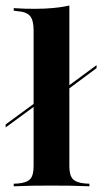

<svg xmlns="http://www.w3.org/2000/svg" viewBox="-23 -651 359 671"><path d="M-3.2 -205.6V-216.1L154 -331.5V-321ZM161.3 -299.2V-310.5L314.5 -423.4V-412.9ZM157.3 -2.4Q121.8 -2.4 93.1 -2Q64.5 -1.6 25 0V-8.9L39.5 -9.7Q70.2 -12.1 82.3 -25Q94.4 -37.9 94.4 -69.4V-208.9H219.4V-69.4Q219.4 -37.9 231.9 -25Q244.4 -12.1 275 -9.7L289.5 -8.9V0Q250.8 -1.6 221.8 -2Q192.7 -2.4 157.3 -2.4ZM94.4 -208.9V-545.2Q94.4 -579.8 82.3 -594.8Q70.2 -609.7 37.1 -612.1L25 -613.7V-622.6Q49.2 -621 64.5 -620.6Q79.8 -620.2 99.2 -620.2Q133.9 -620.2 162.9 -623Q191.9 -625.8 219.4 -631.5V-622.6V-208.9Z"/></svg>

Font: Playfair 144pt SemiExpanded ExtraBold
Style: Regular
Weight: 800
Width: 6
Designer: Claus Eggers Sørensen
Foundry: Claus Eggers Sørensen
Version: Version 2.203